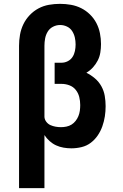

<svg xmlns="http://www.w3.org/2000/svg" viewBox="-20 -763 640 998"><path d="M79 215V-525Q79 -554 84 -582.5Q89 -611 101.5 -637Q114 -663 134.5 -684.5Q155 -706 180.5 -719.5Q206 -733 234.5 -738Q263 -743 292 -743Q321 -743 349 -738Q377 -733 402 -720.5Q427 -708 447.5 -688Q468 -668 481 -643Q494 -618 499.5 -590Q505 -562 505 -534Q505 -512 501.5 -490Q498 -468 488 -448.5Q478 -429 463 -412.5Q448 -396 429 -385Q453 -373 473.5 -355.5Q494 -338 507 -314.5Q520 -291 524.5 -264.5Q529 -238 529 -211Q529 -184 525 -158Q521 -132 512 -106.5Q503 -81 488 -59Q473 -37 452 -21Q431 -5 404.5 1.5Q378 8 351 8Q331 8 310.5 4.5Q290 1 271.5 -7.5Q253 -16 237.5 -30Q222 -44 211 -61V215ZM297 -102Q311 -102 325.5 -105Q340 -108 352 -115.5Q364 -123 373 -134.5Q382 -146 387.5 -159.5Q393 -173 395 -187.5Q397 -202 397 -217Q397 -238 392 -258.5Q387 -279 374 -295.5Q361 -312 341 -319.5Q321 -327 300 -327H264V-437H300Q317 -437 332.5 -445Q348 -453 357 -467Q366 -481 369.5 -498Q373 -515 373 -532Q373 -550 369 -568Q365 -586 355 -601.5Q345 -617 328 -625Q311 -633 293 -633H292Q273 -633 255.5 -624Q238 -615 228 -598.5Q218 -582 214.5 -563Q211 -544 211 -525V-158V-155Q212 -141 221 -129.5Q230 -118 242.5 -112.5Q255 -107 269 -104.5Q283 -102 297 -102Z"/></svg>

Font: Iosevka Custom XBdEx
Style: Regular
Weight: 800
Width: 7
Monospace: yes
Designer: Belleve Invis
Foundry: Belleve Invis
Version: Version 11.2.4; ttfautohint (v1.8.4)